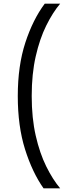

<svg xmlns="http://www.w3.org/2000/svg" viewBox="-20 -812 373 1042"><path d="M152.1 -291Q152.1 -171.1 173.9 -75.8Q195.6 19.6 230.9 90.9Q266.2 162.3 306.5 210H216.2Q155.4 123.5 115.9 -1.7Q76.5 -126.9 76.5 -291Q76.5 -455.1 117.5 -580.6Q158.5 -706 222.8 -792H306.5Q266.2 -744.3 230.9 -673Q195.6 -601.8 173.9 -506.3Q152.1 -410.9 152.1 -291Z"/></svg>

Font: Hepta Slab ExtraLight
Style: Regular
Weight: 200
Designer: Michael LaGattuta
Foundry: Michael LaGattuta
Version: Version 1.100